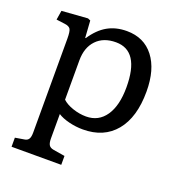

<svg xmlns="http://www.w3.org/2000/svg" viewBox="-133 -630 883 955"><g transform="rotate(20 308.5 -152.5)"><path d="M34 216V168L82 160Q97 158 104 147.5Q111 137 111 113V-384Q111 -422 104 -434Q97 -446 74 -449L28 -455L36 -504L173 -514L187 -508L193 -418H196Q231 -471 275 -496Q319 -521 377 -521Q468 -521 519.5 -454.5Q571 -388 571 -271Q571 -135 509.5 -60.5Q448 14 337 14Q300 14 263.5 5Q227 -4 204 -19V110Q204 134 211 145Q218 156 236 159L297 169V216ZM330 -52Q396 -52 433 -106Q470 -160 470 -257Q470 -450 345 -450Q279 -450 241.5 -410.5Q204 -371 204 -303V-95Q224 -76 259.5 -64Q295 -52 330 -52Z"/></g></svg>

Font: Literata 12pt
Style: Regular
Weight: 400
Designer: Latin by Veronika Burian and Jose Scaglione. Greek by Irene Vlachou. Cyrillic by Vera Evstafieva.
Foundry: TypeTogether
Version: Version 3.002